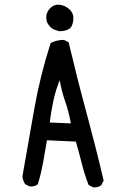

<svg xmlns="http://www.w3.org/2000/svg" viewBox="-20 -804 540 824"><path d="M379.9 0 360.4 -9.8Q342.8 -54.7 331.1 -102.1Q319.3 -149.4 305.7 -196.3L181.6 -202.1Q173.8 -155.3 165 -106.9Q156.2 -58.6 142.6 -13.7Q128.9 -2 107.4 -3.9L87.9 -13.7Q78.1 -29.3 76.2 -46.9Q101.6 -192.4 127 -335.9Q152.3 -479.5 197.3 -619.1Q222.7 -632.8 253.9 -632.8L274.4 -623Q309.6 -473.6 349.6 -326.2Q389.6 -178.7 424.8 -29.3L415 -9.8Q401.4 2 379.9 0ZM284.2 -274.4Q274.4 -327.1 259.3 -370.1Q244.1 -413.1 236.3 -460Q218.8 -417 209 -371.1Q199.2 -325.2 193.4 -278.3ZM234.4 -669.9Q212.9 -675.8 204.1 -681.6Q195.3 -687.5 186.5 -700.2Q177.7 -712.9 178.7 -733.4Q179.7 -753.9 197.3 -770.5Q214.8 -787.1 238.8 -783.2Q262.7 -779.3 280.3 -761.7Q297.9 -744.1 294.4 -715.8Q291 -687.5 274.4 -678.7Q257.8 -669.9 234.4 -669.9Z"/></svg>

Font: JasonHandwriting4
Style: Regular
Weight: 400
Version: Version 1.01.21